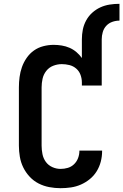

<svg xmlns="http://www.w3.org/2000/svg" viewBox="-20 -978 646 1006"><path d="M297 8Q268 8 238.5 2.5Q209 -3 182.5 -16.5Q156 -30 135.5 -52Q115 -74 102 -100.5Q89 -127 84 -156.5Q79 -186 79 -215V-520Q79 -547 82.5 -574Q86 -601 95 -626.5Q104 -652 120 -675Q136 -698 158 -713.5Q180 -729 207 -736Q234 -743 261 -743Q282 -743 303.5 -739.5Q325 -736 344.5 -727.5Q364 -719 380.5 -705Q397 -691 409 -674V-772Q409 -798 414 -823Q419 -848 431.5 -871Q444 -894 463.5 -911.5Q483 -929 506 -939.5Q529 -950 554.5 -954Q580 -958 606 -958V-870Q587 -870 568.5 -863.5Q550 -857 537 -843Q524 -829 518.5 -810Q513 -791 513 -772V-530H409V-546Q409 -566 402 -585.5Q395 -605 379.5 -618.5Q364 -632 344 -637Q324 -642 304 -642Q281 -642 259 -633.5Q237 -625 222.5 -606.5Q208 -588 203 -565.5Q198 -543 198 -520V-215Q198 -193 202.5 -170.5Q207 -148 220 -130Q233 -112 254 -102.5Q275 -93 297 -93Q317 -93 335.5 -98.5Q354 -104 368 -117.5Q382 -131 389 -149.5Q396 -168 396 -187V-189H515V-185Q515 -158 508 -131Q501 -104 486.5 -80.5Q472 -57 450.5 -39.5Q429 -22 404 -11Q379 0 352 4Q325 8 297 8Z"/></svg>

Font: Iosevka HT Extended
Style: Bold
Weight: 700
Width: 7
Monospace: yes
Designer: Belleve Invis
Foundry: Belleve Invis
Version: Version 32.3.0; ttfautohint (v1.8.4)